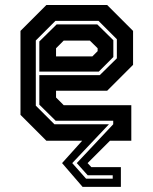

<svg xmlns="http://www.w3.org/2000/svg" viewBox="-20 -560 610 764"><path d="M308.5 183.5 227 89 307 0H164.5L61.5 -103V-437L164.5 -540H406.5L509.5 -437V-302L406.5 -199H203V-172L233.5 -141.5H502.5V0H417.5L328.5 89L343.5 105H461V183.5ZM322.5 151H428.5V137.5H329L285.5 89L430.5 -65.5V-79.5H201.5L136.5 -143.5V-261H377L445 -328V-404L372 -477H200.5L122.5 -399V-139.5L196.5 -65.5H413.5L267.5 89ZM136.5 -275V-395L205.5 -463H367L431 -400V-333L373 -275ZM203 -335.5H347.5L368.5 -356.5V-368L337.5 -398.5H233.5L203 -368Z"/></svg>

Font: Tourney
Style: Bold
Weight: 700
Designer: Tyler Finck
Foundry: Etcetera Type Co
Version: Version 1.015